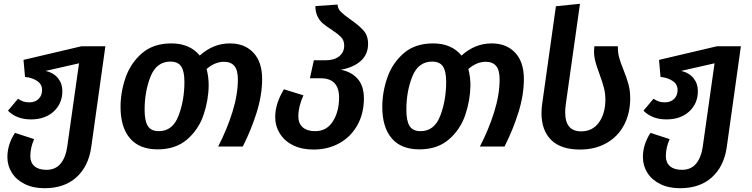

<svg xmlns="http://www.w3.org/2000/svg" viewBox="-20 -773 3965 1013"><path d="M536 -529 461 6Q446 106 382.5 163Q319 220 215 220Q155 220 110.5 198Q66 176 42.5 138.5Q19 101 19 56Q19 -11 59 -72L160 -39Q140 6 140 51Q140 85 162 104Q184 123 225 123Q273 123 300 90Q327 57 335 -1L397 -439L221 -399Q263 -389 286 -360.5Q309 -332 309 -293Q309 -227 263.5 -185Q218 -143 143 -143Q68 -143 22 -189L75 -252Q90 -242 103 -237.5Q116 -233 135 -233Q165 -233 183.5 -251Q202 -269 202 -298Q202 -329 175 -346.5Q148 -364 112 -367L104 -457L410 -529Z M1363 -356Q1363 -272 1334.5 -180.5Q1306 -89 1261 0H1131Q1178 -91 1206.5 -182.5Q1235 -274 1235 -354Q1235 -403 1216.5 -425Q1198 -447 1162 -447Q1114 -447 1070 -409Q1081 -368 1081 -322Q1080 -244 1054 -167Q1028 -90 967.5 -37.5Q907 15 812 15Q715 15 665.5 -43.5Q616 -102 616 -208Q616 -287 642.5 -363.5Q669 -440 729 -492Q789 -544 884 -544Q981 -544 1034 -480Q1105 -544 1193 -544Q1271 -544 1317 -495Q1363 -446 1363 -356ZM879 -448Q806 -448 774.5 -369.5Q743 -291 743 -194Q743 -135 760 -108Q777 -81 818 -81Q891 -81 922 -162.5Q953 -244 953 -341Q953 -397 936 -422.5Q919 -448 879 -448Z M1900 -254Q1900 -175 1866 -113.5Q1832 -52 1771.5 -18Q1711 16 1634 16Q1572 16 1526.5 -6.5Q1481 -29 1456.5 -68.5Q1432 -108 1432 -156Q1432 -226 1478 -302L1581 -270Q1554 -211 1554 -159Q1554 -122 1577 -101.5Q1600 -81 1643 -81Q1704 -81 1736.5 -133Q1769 -185 1769 -258Q1769 -360 1672 -360H1615L1636 -455H1699Q1743 -455 1769.5 -476Q1796 -497 1796 -533Q1796 -560 1779.5 -577Q1763 -594 1730 -616Q1702 -634 1684.5 -648.5Q1667 -663 1655.5 -686Q1644 -709 1644 -741L1761 -749Q1762 -727 1778.5 -710.5Q1795 -694 1828 -671Q1873 -640 1897.5 -612.5Q1922 -585 1922 -542Q1922 -486 1883.5 -451.5Q1845 -417 1778 -405Q1833 -395 1866.5 -357.5Q1900 -320 1900 -254Z M2744 -356Q2744 -272 2715.5 -180.5Q2687 -89 2642 0H2512Q2559 -91 2587.5 -182.5Q2616 -274 2616 -354Q2616 -403 2597.5 -425Q2579 -447 2543 -447Q2495 -447 2451 -409Q2462 -368 2462 -322Q2461 -244 2435 -167Q2409 -90 2348.5 -37.5Q2288 15 2193 15Q2096 15 2046.5 -43.5Q1997 -102 1997 -208Q1997 -287 2023.5 -363.5Q2050 -440 2110 -492Q2170 -544 2265 -544Q2362 -544 2415 -480Q2486 -544 2574 -544Q2652 -544 2698 -495Q2744 -446 2744 -356ZM2260 -448Q2187 -448 2155.5 -369.5Q2124 -291 2124 -194Q2124 -135 2141 -108Q2158 -81 2199 -81Q2272 -81 2303 -162.5Q2334 -244 2334 -341Q2334 -397 2317 -422.5Q2300 -448 2260 -448Z M2913 -740 3040 -753 2965 -222Q2962 -200 2962 -180Q2962 -80 3046 -80Q3107 -80 3140.5 -127.5Q3174 -175 3174 -248Q3174 -280 3166.5 -309Q3159 -338 3143 -382Q3128 -422 3121 -449Q3114 -476 3114 -505Q3114 -513 3116 -529H3240Q3239 -499 3246 -472Q3253 -445 3269 -406Q3287 -361 3296 -328Q3305 -295 3305 -254Q3305 -176 3273 -114.5Q3241 -53 3180.5 -18.5Q3120 16 3040 16Q2939 16 2888 -34.5Q2837 -85 2837 -176Q2837 -204 2841 -228Z M3889 -529 3814 6Q3799 106 3735.5 163Q3672 220 3568 220Q3508 220 3463.5 198Q3419 176 3395.5 138.5Q3372 101 3372 56Q3372 -11 3412 -72L3513 -39Q3493 6 3493 51Q3493 85 3515 104Q3537 123 3578 123Q3626 123 3653 90Q3680 57 3688 -1L3750 -439L3574 -399Q3616 -389 3639 -360.5Q3662 -332 3662 -293Q3662 -227 3616.5 -185Q3571 -143 3496 -143Q3421 -143 3375 -189L3428 -252Q3443 -242 3456 -237.5Q3469 -233 3488 -233Q3518 -233 3536.5 -251Q3555 -269 3555 -298Q3555 -329 3528 -346.5Q3501 -364 3465 -367L3457 -457L3763 -529Z"/></svg>

Font: FiraGO Medium
Style: Italic
Weight: 500
Italic angle: -8°
Designer: bBox Type GmbH
Foundry: bBox Type GmbH
Version: Version 1.001